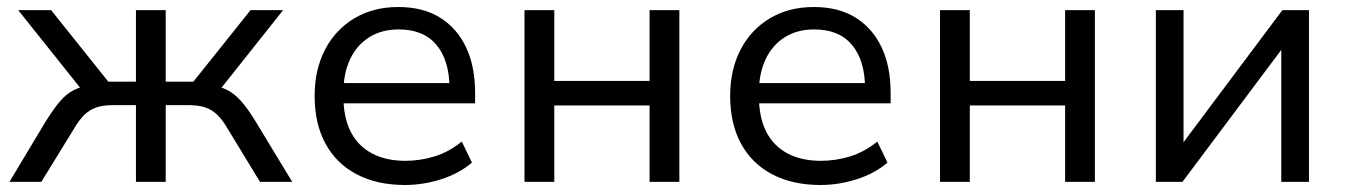

<svg xmlns="http://www.w3.org/2000/svg" viewBox="-20 -519 3843 548"><path d="M7 0 109 -170Q132 -207 150.5 -229Q169 -251 191 -262Q213 -273 243 -276L222 -252L32 -490H126L289 -286H368V-490H453V-286H532L695 -490H788L599 -252L577 -276Q607 -273 628 -262.5Q649 -252 668.5 -230Q688 -208 711 -170L814 0H722L632 -148Q616 -176 600.5 -191Q585 -206 565.5 -212.5Q546 -219 517 -219H453V0H368V-219H304Q275 -219 255.5 -212.5Q236 -206 220.5 -191Q205 -176 189 -148L98 0Z M1136 9Q1056 9 998 -21.5Q940 -52 909 -109Q878 -166 878 -245Q878 -320 907.5 -377Q937 -434 991 -466.5Q1045 -499 1117 -499Q1187 -499 1235.5 -469Q1284 -439 1310 -384.5Q1336 -330 1336 -254V-224H942V-282H1280L1263 -266Q1263 -346 1226 -390.5Q1189 -435 1118 -435Q1069 -435 1033.5 -412.5Q998 -390 979 -349.5Q960 -309 960 -254V-246Q960 -185 980.5 -144Q1001 -103 1041 -81.5Q1081 -60 1137 -60Q1179 -60 1220 -72.5Q1261 -85 1298 -115L1327 -55Q1291 -24 1239.5 -7.5Q1188 9 1136 9Z M1477 0V-490H1562V-288H1834V-490H1919V0H1834V-218H1562V0Z M2322 9Q2242 9 2184 -21.5Q2126 -52 2095 -109Q2064 -166 2064 -245Q2064 -320 2093.5 -377Q2123 -434 2177 -466.5Q2231 -499 2303 -499Q2373 -499 2421.5 -469Q2470 -439 2496 -384.5Q2522 -330 2522 -254V-224H2128V-282H2466L2449 -266Q2449 -346 2412 -390.5Q2375 -435 2304 -435Q2255 -435 2219.5 -412.5Q2184 -390 2165 -349.5Q2146 -309 2146 -254V-246Q2146 -185 2166.5 -144Q2187 -103 2227 -81.5Q2267 -60 2323 -60Q2365 -60 2406 -72.5Q2447 -85 2484 -115L2513 -55Q2477 -24 2425.5 -7.5Q2374 9 2322 9Z M2663 0V-490H2748V-288H3020V-490H3105V0H3020V-218H2748V0Z M3279 0V-490H3358V-93H3343L3640 -490H3716V0H3637V-398H3653L3355 0Z"/></svg>

Font: Nunito Sans 10pt
Style: Regular
Weight: 400
Designer: Vernon Adams
Foundry: Vernon Adams
Version: Version 3.101;gftools[0.9.27]